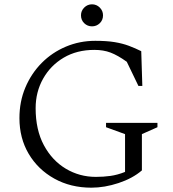

<svg xmlns="http://www.w3.org/2000/svg" viewBox="-20 -859 799 889"><path d="M403 10Q307 10 231.5 -32Q156 -74 113 -146.5Q70 -219 70 -312Q70 -389 97.5 -454Q125 -519 173 -567.5Q221 -616 285 -643Q349 -670 421 -670Q474 -670 510.5 -664Q547 -658 576.5 -647Q606 -636 634 -622L639 -461H621L567 -573Q525 -603 492 -615.5Q459 -628 417 -628Q336 -628 275 -592Q214 -556 179.5 -494.5Q145 -433 145 -358Q145 -258 183 -187Q221 -116 284.5 -78Q348 -40 424 -40Q459 -40 491.5 -44.5Q524 -49 559 -63V-238L471 -270V-290H709V-270L637 -238V-70Q594 -33 529 -11.5Q464 10 403 10ZM406 -737Q385 -737 370 -751.5Q355 -766 355 -788Q355 -809 370 -824Q385 -839 406 -839Q427 -839 442 -824Q457 -809 457 -788Q457 -766 442 -751.5Q427 -737 406 -737Z"/></svg>

Font: Spectral SC Light
Style: Regular
Weight: 300
Designer: Jean-Baptiste Levee
Foundry: Production Type
Version: Version 2.001